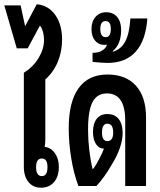

<svg xmlns="http://www.w3.org/2000/svg" viewBox="-39 -866 747 894"><path d="M152 8Q115 8 93.5 -18.5Q72 -45 72 -89V-527Q116 -555 141 -596.5Q166 -638 166 -680Q166 -721 147 -747L90 -641H39L-19 -841H57L78 -744L132 -846Q185 -842 217.5 -797.5Q250 -753 250 -681Q250 -626 230 -578Q210 -530 172 -496V-215Q172 -199 169 -182Q198 -179 216.5 -153Q235 -127 235 -89Q235 -44 212.5 -18Q190 8 152 8ZM156 -46Q182 -46 182 -88Q182 -128 156 -128Q129 -128 129 -88Q129 -46 156 -46Z M326 0Q304 -59 292.5 -130Q281 -201 281 -269Q281 -392 327 -455.5Q373 -519 461 -519Q547 -519 594 -467Q641 -415 641 -318V0H544V-304Q544 -431 459 -431Q413 -431 392 -391Q371 -351 371 -264Q371 -217 376.5 -169Q382 -121 392 -79H394Q403 -90 410.5 -103Q418 -116 426 -132Q437 -152 445 -174Q422 -174 408 -195Q394 -216 394 -252Q394 -291 411.5 -313Q429 -335 461 -335Q495 -335 513.5 -312Q532 -289 532 -246Q532 -215 519 -177Q506 -139 481 -99Q465 -71 448 -47Q431 -23 410 0ZM461 -209Q488 -209 488 -249Q488 -290 461 -290Q436 -290 436 -249Q436 -209 461 -209Z M462 -573Q448 -573 429 -574.5Q410 -576 392 -578V-620Q415 -620 430 -627Q454 -639 459 -658Q454 -657 447 -657Q420 -657 403.5 -677Q387 -697 387 -731Q387 -766 406 -787.5Q425 -809 455 -809Q488 -809 506.5 -787Q525 -765 525 -726Q525 -660 486 -628V-625Q525 -636 544.5 -673.5Q564 -711 568 -780H647Q640 -678 593 -625.5Q546 -573 462 -573ZM453 -693Q477 -693 477 -731Q477 -768 453 -768Q428 -768 428 -731Q428 -693 453 -693Z"/></svg>

Font: Noto Sans Thai Looped UI Condensed Medium
Style: Regular
Weight: 500
Width: 3
Designer: Cadson Demak Team
Foundry: Cadson Demak Co., Ltd.
Version: Version 1.000